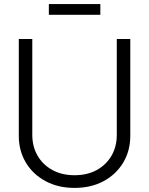

<svg xmlns="http://www.w3.org/2000/svg" viewBox="-20 -921 739 952"><path d="M349.6 10.7Q268.1 10.7 205.6 -22.9Q143.1 -56.6 108.2 -115Q73.2 -173.3 73.2 -247.6V-727.5H140.1V-252.4Q140.1 -194.3 166.3 -149.2Q192.4 -104 239.5 -78.1Q286.6 -52.2 349.6 -52.2Q413.1 -52.2 460 -78.1Q506.8 -104 533 -149.2Q559.1 -194.3 559.1 -252.4V-727.5H626V-247.6Q626 -173.3 591.1 -115Q556.2 -56.6 493.9 -22.9Q431.6 10.7 349.6 10.7ZM477.5 -900.9V-847.7H222.2V-900.9Z"/></svg>

Font: Inter 28pt Light
Style: Regular
Weight: 300
Designer: Rasmus Andersson
Foundry: rsms
Version: Version 4.001;git-66647c0bb